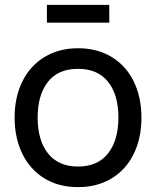

<svg xmlns="http://www.w3.org/2000/svg" viewBox="-20 -753 640 788"><path d="M428.5 -660H172.5V-733H428.5ZM40 -270.5Q40 -354.5 72 -419Q104 -483.5 163 -519.2Q222 -555 300 -555Q379.5 -555 438.5 -519Q497.5 -483 529 -418.5Q560.5 -354 560.5 -270.5Q560.5 -186 528.8 -121.2Q497 -56.5 438 -20.8Q379 15 300 15Q220.5 15 161.8 -21.2Q103 -57.5 71.5 -122.2Q40 -187 40 -270.5ZM466 -270.5Q466 -364 423.5 -417.2Q381 -470.5 300 -470.5Q218 -470.5 176.2 -416.5Q134.5 -362.5 134.5 -270.5Q134.5 -177 177.2 -123.2Q220 -69.5 300 -69.5Q381.5 -69.5 423.8 -123.8Q466 -178 466 -270.5Z"/></svg>

Font: CCSD_manrope Medium
Style: Regular
Weight: 500
Designer: Mikhail Sharanda
Foundry: Mikhail Sharanda
Version: Version 4.503